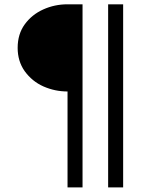

<svg xmlns="http://www.w3.org/2000/svg" viewBox="-20 -726 706 870"><path d="M354 123H286V-311.5Q229 -311.5 177.2 -334.2Q125.5 -357 91.5 -404Q60 -449 60 -509Q60 -571.5 92.2 -615.8Q124.5 -660 176 -683.2Q227.5 -706.5 286 -706.5H354ZM538 123H470V-706.5H538Z"/></svg>

Font: Acari Sans
Style: Regular
Weight: 400
Designer: Alfredo Marco Pradil and Stefan Peev (font) & Cristiano Sobral (main changes)
Foundry: Alfredo Marco Pradil and Stefan Peev (font) & Cristiano Sobral (main changes)
Version: Version 1.063; ttfautohint (v1.8.3)